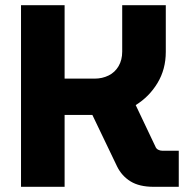

<svg xmlns="http://www.w3.org/2000/svg" viewBox="-20 -720 717 740"><path d="M61 0V-700H229V-417H345Q374 -417 398.5 -429Q423 -441 437 -465Q451 -489 451 -521V-700H619V-520Q619 -453 587 -400Q555 -347 503 -315L579 -155Q582 -147 589.5 -143Q597 -139 606 -139H669V0H572Q517 0 483 -21Q449 -42 431 -79L336 -277Q328 -277 321 -277Q314 -277 306 -277H229V0Z"/></svg>

Font: MuseoModerno Thin
Style: Bold
Weight: 700
Version: Version 1.003